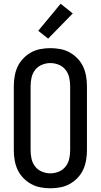

<svg xmlns="http://www.w3.org/2000/svg" viewBox="-20 -1001 540 1029"><path d="M250 8Q223 8 196.5 3Q170 -2 146.5 -15Q123 -28 104 -48Q85 -68 74 -92Q63 -116 58.5 -143Q54 -170 54 -196V-539Q54 -565 58.5 -592Q63 -619 74 -643Q85 -667 104 -687Q123 -707 146.5 -720Q170 -733 196.5 -738Q223 -743 250 -743Q277 -743 303.5 -738Q330 -733 353.5 -720Q377 -707 396 -687Q415 -667 426 -643Q437 -619 441.5 -592Q446 -565 446 -539V-196Q446 -170 441.5 -143Q437 -116 426 -92Q415 -68 396 -48Q377 -28 353.5 -15Q330 -2 303.5 3Q277 8 250 8ZM250 -72Q273 -72 295 -81Q317 -90 331.5 -108.5Q346 -127 351 -150Q356 -173 356 -196V-539Q356 -562 351 -585Q346 -608 331.5 -626.5Q317 -645 295 -654Q273 -663 250 -663Q227 -663 205 -654Q183 -645 168.5 -626.5Q154 -608 149 -585Q144 -562 144 -539V-196Q144 -173 149 -150Q154 -127 168.5 -108.5Q183 -90 205 -81Q227 -72 250 -72ZM238 -794 185 -836 305 -981 370 -929Z"/></svg>

Font: Iosevka Medium
Style: Regular
Weight: 500
Monospace: yes
Designer: Belleve Invis
Foundry: Belleve Invis
Version: Version 32.5.0; ttfautohint (v1.8.4)